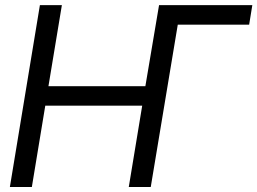

<svg xmlns="http://www.w3.org/2000/svg" viewBox="-20 -748 1029 768"><path d="M989.3 -727.5 976.6 -649.4H667L617.2 -727.5ZM19.5 0 139.6 -727.5H227.5L173.8 -403.3H561.5L616.2 -727.5H704.1L583 0H495.1L548.8 -325.2H161.1L107.4 0Z"/></svg>

Font: Inter Tight
Style: Italic
Weight: 400
Italic angle: -9.39999°
Designer: Rasmus Andersson
Foundry: rsms
Version: Version 3.002